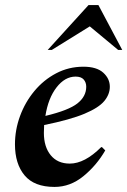

<svg xmlns="http://www.w3.org/2000/svg" viewBox="-20 -727 502 757"><path d="M195 10Q115 10 77 -35.5Q39 -81 39 -158Q39 -215 59 -269.5Q79 -324 115.5 -368Q152 -412 201.5 -438Q251 -464 309 -464Q361 -464 387 -440.5Q413 -417 413 -385Q413 -355 391 -328.5Q369 -302 313 -278.5Q257 -255 154 -234Q153 -219 153 -203Q153 -148 180 -115Q207 -82 255 -82Q314 -82 379 -147H382L395 -134Q361 -75 309 -32.5Q257 10 195 10ZM278 -425Q236 -425 203 -382.5Q170 -340 159 -270Q251 -292 285.5 -319.5Q320 -347 320 -385Q320 -402 310 -413.5Q300 -425 278 -425ZM168 -530 329 -707H368L462 -530H446L334 -623L184 -530Z"/></svg>

Font: Spectral SemiBold
Style: Italic
Weight: 600
Italic angle: -10°
Designer: Jean-Baptiste Levee
Foundry: Production Type
Version: Version 2.001